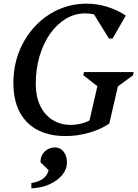

<svg xmlns="http://www.w3.org/2000/svg" viewBox="-20 -726 750 1047"><path d="M338 16Q202 16 127.5 -59.5Q53 -135 53 -273Q53 -364 83.5 -442.5Q114 -521 169 -580.5Q224 -640 296.5 -673Q369 -706 454 -706Q509 -706 564.5 -689Q620 -672 666 -641L594 -516H574L493 -647Q471 -653 445 -653Q388 -653 339 -623.5Q290 -594 253 -541.5Q216 -489 195.5 -419Q175 -349 175 -268Q175 -201 198.5 -151Q222 -101 265 -73Q308 -45 366 -45Q422 -45 468 -69L511 -256L434 -316L438 -333H709L705 -315L623 -255L576 -52Q530 -21 466.5 -2.5Q403 16 338 16ZM151 301V272Q231 260 245 202L201 159V154Q201 122 224 100Q247 78 280 78Q309 78 327 101Q345 124 345 160Q345 197 319.5 228Q294 259 250 279Q206 299 151 301Z"/></svg>

Font: Platypi
Style: Italic
Weight: 400
Italic angle: -13°
Designer: David Sargent
Foundry: Bolt Cutter Type
Version: Version 1.200; ttfautohint (v1.8.4.7-5d5b)